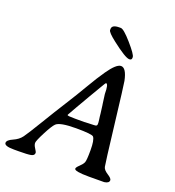

<svg xmlns="http://www.w3.org/2000/svg" viewBox="-184 -1020 1035 1138"><g transform="rotate(20 334.0 -451.0)"><path d="M311 -299.8H369.6L373.5 -300.3L426.8 -302.2Q430.7 -302.7 434.1 -302.7Q449.2 -302.7 449.2 -314.9V-325.2L447.3 -343.3L444.8 -361.3Q442.9 -376 442.9 -379.9L436.5 -429.7Q435.1 -436.5 435.1 -438L427.2 -497.6Q427.2 -560.5 412.1 -560.5Q409.2 -560.5 387.5 -522.5Q365.7 -484.4 358.9 -473.9Q352.1 -463.4 346.2 -452.4Q340.3 -441.4 334 -431.4Q327.6 -421.4 295.2 -364.5Q262.7 -307.6 262.7 -307.1V-304.7Q262.7 -299.8 311 -299.8ZM326.7 -864.3V-871.1Q326.7 -897.9 372.6 -897.9H382.3Q400.9 -897.9 454.3 -836.7Q507.8 -775.4 507.8 -759.3V-754.9Q507.8 -740.7 493.7 -740.7H491.7Q467.3 -740.7 378.9 -809.6Q326.7 -850.1 326.7 -864.3ZM161.1 -28.8Q161.1 -12.2 139.9 -8.1Q118.7 -3.9 62.5 -3.9H32.2Q-27.3 -3.9 -27.3 -24.4Q-27.3 -42 7.6 -57.1Q42.5 -72.3 61 -97.7Q79.6 -123 132.8 -211.2Q186 -299.3 229.5 -367.7Q272.9 -436 311.8 -502.7Q350.6 -569.3 383.3 -616.2Q432.1 -686.5 461.4 -686.5Q494.1 -686.5 509.8 -610.4Q514.6 -585 542.7 -347.2Q570.8 -109.4 575 -91.3Q579.1 -73.2 605.7 -56.4Q632.3 -39.6 632.3 -28.3Q632.3 -9.3 602.1 -5.4Q598.1 -4.9 505.9 -4.9Q413.6 -4.9 413.6 -22Q413.6 -30.3 431.6 -47.1Q449.7 -64 455.6 -78.1Q461.4 -92.3 461.4 -155.8Q461.4 -219.2 447.3 -236.8Q438 -248.5 336.7 -248.5Q235.4 -248.5 211.9 -225.6Q196.3 -210.4 167 -153.8Q137.7 -97.2 137.7 -84Q137.7 -70.8 149.4 -53Q161.1 -35.2 161.1 -28.8Z"/></g></svg>

Font: Averia Serif Libre
Style: Italic
Weight: 400
Italic angle: -7.90001°
Version: Version 1.002